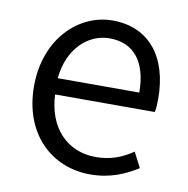

<svg xmlns="http://www.w3.org/2000/svg" viewBox="-68 -621 685 700"><g transform="rotate(10 274.5 -270.5)"><path d="M310 13C384 13 439 -12 485 -41L456 -97C415 -69 373 -53 319 -53C211 -53 139 -132 134 -252H503C506 -266 507 -283 507 -301C507 -457 429 -554 294 -554C170 -554 53 -445 53 -269C53 -92 167 13 310 13ZM133 -312C144 -423 215 -488 295 -488C383 -488 435 -427 435 -312Z"/></g></svg>

Font: ChiuKong Gothic MN Normal
Style: Regular
Weight: 350
Designer: Ryoko NISHIZUKA 西塚涼子 (kana, bopomofo & ideographs); Paul D. Hunt (Latin, Greek & Cyrillic); Sandoll Communications 산돌커뮤니
Foundry: Adobe
Version: Version 1.300